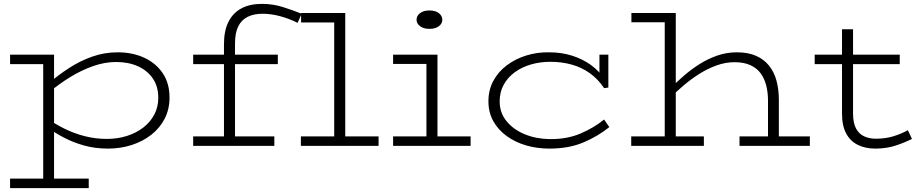

<svg xmlns="http://www.w3.org/2000/svg" viewBox="-20 -753 4769 991"><path d="M538 14Q471 14 414 -2Q357 -18 309.5 -43Q262 -68 225 -95V-140Q263 -114 311.5 -89.5Q360 -65 416 -50.5Q472 -36 532 -36Q587 -36 635.5 -51.5Q684 -67 720 -95Q756 -123 776.5 -162Q797 -201 797 -248Q797 -306 769.5 -347Q742 -388 693 -410.5Q644 -433 579 -433Q521 -433 461 -412Q401 -391 343 -355.5Q285 -320 230 -274V-322Q281 -366 337.5 -402.5Q394 -439 456.5 -461Q519 -483 587 -483Q664 -483 724.5 -455Q785 -427 820 -375Q855 -323 855 -250Q855 -189 830 -140.5Q805 -92 761 -57.5Q717 -23 659.5 -4.5Q602 14 538 14ZM32 218V169H438V218ZM203 210V-471H259V210ZM32 -422V-471H257V-422Z M1136 -13V-525Q1136 -594 1159 -640Q1182 -686 1225.5 -709.5Q1269 -733 1332 -733Q1388 -733 1440.5 -716.5Q1493 -700 1537 -682L1516 -635Q1475 -656 1427.5 -669Q1380 -682 1335 -682Q1290 -682 1258 -666Q1226 -650 1209.5 -616.5Q1193 -583 1193 -529V-13ZM977 0V-49H1396V0ZM977 -422V-471H1414V-422ZM1705 -8V-686H1762V-8ZM1533 0V-49H1934V0ZM1534 -637V-686H1760V-637Z M2181 -8V-471H2238V-8ZM2009 0V-49H2409V0ZM2009 -423V-471H2230V-423ZM2196 -604Q2167 -604 2148.5 -617.5Q2130 -631 2130 -651Q2130 -672 2148.5 -685.5Q2167 -699 2196 -699Q2228 -699 2245.5 -685Q2263 -671 2263 -651Q2263 -631 2245 -617.5Q2227 -604 2196 -604Z M2816 14Q2752 14 2695.5 -2.5Q2639 -19 2595 -51Q2551 -83 2526 -128Q2501 -173 2501 -230Q2501 -289 2526.5 -336Q2552 -383 2596 -416Q2640 -449 2696 -466.5Q2752 -484 2814 -483Q2879 -483 2933.5 -465.5Q2988 -448 3030 -417.5Q3072 -387 3097 -348L3074 -353V-471H3120V-301L3098 -298Q3067 -345 3024 -375.5Q2981 -406 2929.5 -420Q2878 -434 2821 -434Q2768 -434 2721 -420.5Q2674 -407 2637.5 -380.5Q2601 -354 2580 -316Q2559 -278 2559 -230Q2559 -171 2594.5 -127.5Q2630 -84 2688.5 -60Q2747 -36 2817 -35Q2906 -34 2975.5 -63.5Q3045 -93 3098 -136L3125 -97Q3067 -50 2991.5 -18Q2916 14 2816 14Z M3944 0V-235Q3944 -275 3935 -311Q3926 -347 3906.5 -374Q3887 -401 3853.5 -416.5Q3820 -432 3771 -432Q3724 -432 3677.5 -415Q3631 -398 3588.5 -371Q3546 -344 3509 -312.5Q3472 -281 3443 -252V-300Q3474 -331 3511.5 -363.5Q3549 -396 3592 -423Q3635 -450 3683 -466.5Q3731 -483 3783 -483Q3841 -483 3882 -465Q3923 -447 3949.5 -414Q3976 -381 3988 -336Q4000 -291 4000 -238V0ZM3238 0V-49H3613V0ZM3797 0V-49H4160V0ZM3468 -686V0H3411V-638H3239V-686Z M4497 14Q4447 14 4408 -5Q4369 -24 4347.5 -64Q4326 -104 4326 -167V-602H4383V-166Q4383 -118 4398.5 -89.5Q4414 -61 4441 -49Q4468 -37 4500 -37Q4551 -37 4592.5 -50Q4634 -63 4666 -81L4687 -36Q4652 -18 4604 -2Q4556 14 4497 14ZM4185 -422V-471H4624V-422Z"/></svg>

Font: BioRhyme SemiExpanded Light
Style: Regular
Weight: 300
Width: 6
Designer: Aoife Mooney
Foundry: Aoife Mooney Type
Version: Version 1.600;gftools[0.9.33]